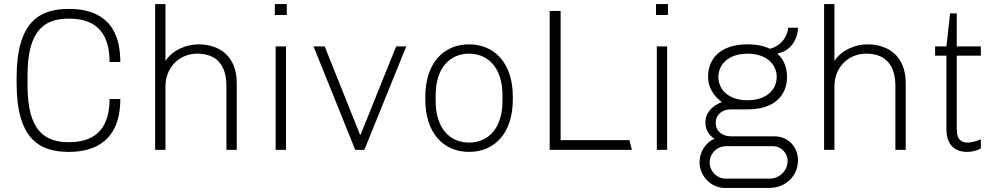

<svg xmlns="http://www.w3.org/2000/svg" viewBox="-20 -740 4940 948"><path d="M574 -251H521C521 -81 425 -38 320 -38C203 -38 116 -91 116 -318V-368C116 -595 203 -648 320 -648C425 -648 521 -606 521 -434H574C574 -642 452 -696 320 -696C173 -696 62 -631 62 -356V-330C62 -55 173 10 320 10C452 10 574 -48 574 -251Z M1098 0H1149V-329C1149 -462 1065 -521 959 -521C900 -521 832 -493 797 -439V-720H746V0H797V-314C797 -406 864 -475 954 -475C1044 -475 1098 -425 1098 -314V0Z M1337 -720V-666H1396V-720H1337ZM1341 0H1392V-511H1341V0Z M1779 0 1986 -511H1936L1760 -74H1758L1583 -511H1528L1734 0H1779Z M2296 10C2422 10 2512 -83 2512 -248V-263C2512 -428 2422 -521 2296 -521C2170 -521 2080 -428 2080 -263V-248C2080 -83 2170 10 2296 10ZM2296 -36C2204 -36 2131 -103 2131 -242V-269C2131 -408 2204 -475 2296 -475C2388 -475 2461 -408 2461 -269V-242C2461 -103 2388 -36 2296 -36Z M2694 0H3100L3088 -48H2748V-686H2694V0Z M3219 -720V-666H3278V-720H3219ZM3223 0H3274V-511H3223V0Z M3802 -67H3589C3547 -67 3514 -91 3514 -133C3514 -175 3547 -200 3589 -200H3671C3807 -200 3866 -272 3866 -360C3866 -406 3850 -447 3820 -473L3821 -477C3882 -486 3920 -547 3920 -603H3872C3865 -548 3830 -512 3782 -499C3753 -513 3716 -521 3671 -521C3535 -521 3476 -449 3476 -360C3476 -310 3503 -266 3544 -236C3495 -217 3463 -183 3463 -135C3463 -101 3478 -73 3508 -55C3462 -36 3434 13 3434 61C3434 126 3487 188 3560 188H3777C3860 188 3920 128 3920 52C3920 -15 3872 -67 3802 -67ZM3815 -360C3815 -297 3764 -245 3671 -245C3578 -245 3527 -297 3527 -360C3527 -423 3578 -475 3671 -475C3764 -475 3815 -423 3815 -360ZM3780 142H3564C3520 142 3484 106 3484 62C3484 18 3520 -18 3564 -18H3798C3837 -18 3869 16 3869 55C3869 103 3828 142 3780 142Z M4401 0H4452V-329C4452 -462 4368 -521 4262 -521C4203 -521 4135 -493 4100 -439V-720H4049V0H4100V-314C4100 -406 4167 -475 4257 -475C4347 -475 4401 -425 4401 -314V0Z M4823 -7V-52C4807 -45 4776 -36 4761 -36C4733 -36 4704 -44 4704 -103V-465H4823V-511H4704V-674H4671L4653 -511H4597V-465H4653V-101C4653 -24 4696 10 4755 10C4780 10 4806 3 4823 -7Z"/></svg>

Font: ChivoLight
Style: Regular
Weight: 300
Designer: Hector Gatti
Foundry: Omnibus-Type
Version: Version 1.004;PS 001.004;hotconv 1.0.88;makeotf.lib2.5.64775